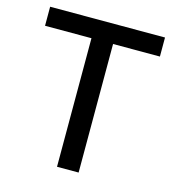

<svg xmlns="http://www.w3.org/2000/svg" viewBox="-104 -778 792 867"><g transform="rotate(15 292.0 -345.0)"><path d="M561 -601H342V0H241V-601H24V-690H561Z"/></g></svg>

Font: Exo 2.0 Medium
Style: Regular
Weight: 500
Designer: Natanael Gama
Version: Version 1.001;PS 001.001;hotconv 1.0.70;makeotf.lib2.5.58329